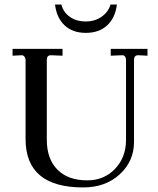

<svg xmlns="http://www.w3.org/2000/svg" viewBox="-20 -811 691 841"><path d="M344 10Q92 10 92 -202V-548Q92 -557 86.5 -563.5Q81 -570 73 -569L35 -567V-597H254V-567L205 -569H203Q185 -569 185 -549V-199Q185 -115 231.5 -68Q278 -21 362 -21Q436 -21 484 -71.5Q532 -122 532 -198V-548Q532 -558 527 -564Q522 -570 514 -569L465 -567V-597H626V-567L587 -569H585Q567 -569 567 -549V-189Q567 -105 504.5 -47.5Q442 10 344 10ZM221 -791H249Q257 -758 285.5 -737.5Q314 -717 356 -717Q396 -717 425.5 -738Q455 -759 464 -791H492Q485 -733 449.5 -700Q414 -667 356 -667Q298 -667 263 -700Q228 -733 221 -791Z"/></svg>

Font: UnnaRegular
Style: Regular
Weight: 400
Designer: Jorge de Buen Unna
Foundry: Omnibus-Type
Version: Version 2.008;hotconv 1.0.109;makeotfexe 2.5.65596